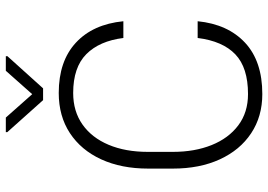

<svg xmlns="http://www.w3.org/2000/svg" viewBox="-156 -796 960 689"><g transform="rotate(-90 324.5 -451.0)"><path d="M533.2 -222.2H593.3Q582.5 -113.8 516.1 -52Q449.7 9.8 332 9.8Q251.5 9.8 191.2 -30.3Q130.9 -70.3 97.7 -142.6Q64.5 -214.8 64.5 -311V-399.9Q64.5 -496.1 97.7 -568.4Q130.9 -640.6 191.9 -680.7Q252.9 -720.7 335.9 -720.7Q449.7 -720.7 516.1 -659.4Q582.5 -598.1 593.3 -488.8H533.2Q522.5 -574.7 475.1 -621.8Q427.7 -668.9 335.9 -668.9Q270 -668.9 222.7 -635.5Q175.3 -602.1 149.9 -541.7Q124.5 -481.4 124.5 -400.9V-311Q124.5 -232.9 148.9 -172.1Q173.3 -111.3 219.7 -76.4Q266.1 -41.5 332 -41.5Q426.8 -41.5 474.4 -86.9Q522 -132.3 533.2 -222.2ZM247.6 -910.6 331.5 -815.9 415.5 -910.6H467.8V-904.8L352.5 -776.9H310.1L195.3 -905.3V-910.6Z"/></g></svg>

Font: Vazirmatn UI ExtraLight
Style: Regular
Weight: 200
Designer: Saber Rastikerdar
Foundry: Saber Rastikerdar
Version: Version 33.003